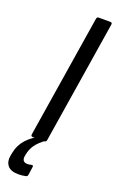

<svg xmlns="http://www.w3.org/2000/svg" viewBox="-193 -697 571 933"><g transform="rotate(20 92.0 -230.5)"><path d="M42 0Q32 0 33 -10L134 -645Q136 -655 144 -655H205Q215 -655 214 -645L113 -10Q111 0 102 0ZM38 194Q-2 194 -18.5 173.5Q-35 153 -28 118L-25 104Q-10 25 87 -20L108 -5Q76 18 60 40.5Q44 63 39 91L37 101Q33 132 62 132Q72 132 83 129Q93 127 91 138L85 180Q83 189 75 190Q57 194 38 194Z"/></g></svg>

Font: Sofia Sans Condensed Medium
Style: Italic
Weight: 500
Italic angle: -9°
Designer: Botio Nikoltchev, Ani Petrova
Foundry: lettersoup
Version: Version 4.101; ttfautohint (v1.8.4.7-5d5b)